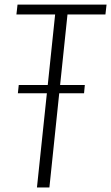

<svg xmlns="http://www.w3.org/2000/svg" viewBox="-20 -830 492 850"><path d="M59.1 -417 63 -453.6H191.4L224.1 -766.1H52.7L57.6 -809.6H451.7L446.8 -766.1H278.8L246.1 -453.6H355.5L352.1 -417H242.2L198.7 0H143.6L187.5 -417Z"/></svg>

Font: Oswald
Style: Extra-Light
Weight: 200
Designer: Vernon Adams
Foundry: Vernon Adams
Version: 3.0; ttfautohint (v0.94.23-7a4d-dirty) -l 8 -r 50 -G 200 -x 